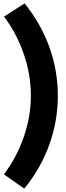

<svg xmlns="http://www.w3.org/2000/svg" viewBox="-20 -884 392 1132"><path d="M3 144Q78 45 120 -76Q162 -197 162 -320Q162 -443 120.5 -564.5Q79 -686 4 -786L125 -864Q220 -747 270.5 -607.5Q321 -468 321 -320Q321 -171 270.5 -30.5Q220 110 123 228Z"/></svg>

Font: Arvo
Style: Bold
Weight: 700
Designer: Anton Koovit (Cyrillic Expansion: Cyreal)
Foundry: Anton Koovit, Yassin Baggar
Version: Version 3.000